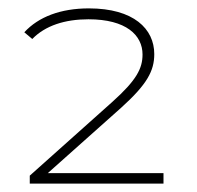

<svg xmlns="http://www.w3.org/2000/svg" viewBox="-20 -765 470 458"><path d="M94 -352 269 -508C331 -564 348 -596 348 -636C348 -696 299 -745 192 -745C125 -745 72 -725 38 -688L57 -672C88 -704 135 -719 191 -719C281 -719 320 -681 320 -635C320 -602 306 -574 248 -522L51 -346V-327H370V-352Z"/></svg>

Font: Talent ExtraLight
Style: Regular
Weight: 200
Designer: Mike Powis
Version: Version 1.001;hotconv 1.0.109;makeotfexe 2.5.65596